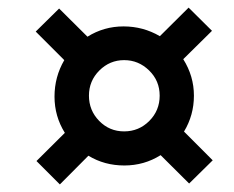

<svg xmlns="http://www.w3.org/2000/svg" viewBox="-20 -591 620 509"><path d="M215.8 -337.4Q215.8 -298.3 242.9 -270.5Q270 -242.7 309.1 -242.7Q348.1 -242.7 375.7 -270.3Q403.3 -297.9 403.3 -337.4Q403.3 -377 375.2 -404.3Q347.2 -431.6 309.1 -431.6Q271 -431.6 243.4 -404.1Q215.8 -376.5 215.8 -337.4ZM150.4 -431.6 74.7 -507.3 136.7 -568.4 211.9 -493.7Q255.4 -521 307.6 -521Q359.4 -521 403.8 -495.1L480 -570.8L542 -509.3L465.8 -434.1Q494.1 -389.2 494.1 -337.4Q494.1 -285.6 467.8 -242.2L543.9 -166L481.4 -104.5L405.8 -179.7Q362.3 -152.3 309.6 -152.3Q256.8 -152.3 214.4 -178.2L138.7 -102.1L76.7 -164.1L151.9 -238.8Q124.5 -282.7 124.5 -335Q124.5 -387.2 150.4 -431.6Z"/></svg>

Font: Lato-BoldItalic
Style: Bold Italic
Weight: 700
Italic angle: -7°
Designer: Lukasz Dziedzic
Foundry: tyPoland Lukasz Dziedzic
Version: Version 1.104; Western+Polish opensource